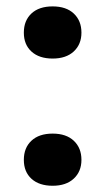

<svg xmlns="http://www.w3.org/2000/svg" viewBox="-20 -573 329 600"><path d="M144.5 7.5Q102.5 7.5 78.5 -14.2Q54.5 -36 54.5 -73.5Q54.5 -111 78.2 -133.2Q102 -155.5 144.5 -155.5Q187 -155.5 210.8 -133Q234.5 -110.5 234.5 -73.5Q234.5 -37 210.5 -14.8Q186.5 7.5 144.5 7.5ZM144.5 -390Q102.5 -390 78.5 -411.8Q54.5 -433.5 54.5 -471Q54.5 -508.5 78.2 -530.8Q102 -553 144.5 -553Q187 -553 210.8 -530.5Q234.5 -508 234.5 -471Q234.5 -434.5 210.5 -412.2Q186.5 -390 144.5 -390Z"/></svg>

Font: Encode Sans Expanded SemiBold
Style: Regular
Weight: 600
Width: 7
Designer: Multiple Designers
Foundry: Impallari Type
Version: Version 3.000; ttfautohint (v1.8.3) -l 8 -r 50 -G 200 -x 14 